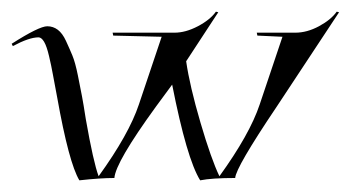

<svg xmlns="http://www.w3.org/2000/svg" viewBox="-28 -305 601 329"><path d="M553 -284 446 -122Q376 -18 375 0Q335 0 315 4Q292 -33 267 -160L239 -122Q170 -27 168 0Q144 0 108 4Q90 -26 70 -138Q65 -164 62.5 -178Q60 -192 56 -209Q52 -226 47.5 -233.5Q43 -241 38 -241Q22 -241 -6 -226L-8 -230Q39 -260 53 -260Q63 -260 71 -254Q79 -248 85 -235Q91 -222 96 -210Q101 -198 105.5 -175.5Q110 -153 112.5 -140Q115 -127 119 -101Q132 -27 141 -3Q193 -75 210 -126L249 -242L166 -244L165 -249H271Q290 -249 311 -260Q332 -271 342 -285L346 -284L291 -200Q297 -158 315.5 -95Q334 -32 348 -3Q400 -75 417 -126L456 -242L413 -244L412 -249H478Q498 -249 518.5 -260Q539 -271 549 -285Z"/></svg>

Font: Kleymissky
Style: Regular
Weight: 500
Italic angle: -8°
Designer: gluk
Foundry: gluk
Version: Version 0.283